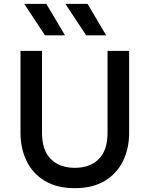

<svg xmlns="http://www.w3.org/2000/svg" viewBox="-20 -965 779 1000"><path d="M369.6 15Q275.9 15 213.1 -23.1Q150.2 -61.2 118.5 -126.4Q86.8 -191.6 86.8 -273V-700H198.8V-273.9Q198.8 -181.7 244.8 -136.3Q290.9 -90.9 369.6 -90.9Q448.2 -90.9 494.2 -136.3Q540.1 -181.7 540.1 -273.9V-700H652.5V-273Q652.5 -191.8 620.8 -126.6Q589 -61.4 526.2 -23.2Q463.3 15 369.6 15ZM533 -780.9H428.8L320.6 -944.8H436ZM318.6 -780.9H214.4L106.2 -944.8H221.4Z"/></svg>

Font: Geologica-Sharp
Style: Regular
Weight: 100
Designer: Sindre Bremnes, Frode Helland
Foundry: Monokrom Skriftforlag AS
Version: Version 1.010;gftools[0.9.28]